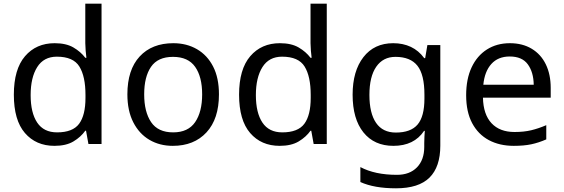

<svg xmlns="http://www.w3.org/2000/svg" viewBox="-20 -780 3054 1040"><path d="M275 10Q175 10 115 -59.5Q55 -129 55 -267Q55 -405 115.5 -475.5Q176 -546 276 -546Q338 -546 377.5 -523Q417 -500 442 -467H448Q446 -480 444 -505.5Q442 -531 442 -546V-760H530V0H459L446 -72H442Q418 -38 378 -14Q338 10 275 10ZM289 -63Q374 -63 408.5 -109.5Q443 -156 443 -250V-266Q443 -366 410 -419.5Q377 -473 288 -473Q217 -473 181.5 -416.5Q146 -360 146 -265Q146 -169 181.5 -116Q217 -63 289 -63Z M1166 -269Q1166 -136 1098.5 -63Q1031 10 916 10Q845 10 789.5 -22.5Q734 -55 702 -117.5Q670 -180 670 -269Q670 -402 736.5 -474Q803 -546 919 -546Q991 -546 1047 -513.5Q1103 -481 1134.5 -419.5Q1166 -358 1166 -269ZM761 -269Q761 -174 798.5 -118.5Q836 -63 918 -63Q999 -63 1037 -118.5Q1075 -174 1075 -269Q1075 -364 1037 -418Q999 -472 917 -472Q835 -472 798 -418Q761 -364 761 -269Z M1495 10Q1395 10 1335 -59.5Q1275 -129 1275 -267Q1275 -405 1335.5 -475.5Q1396 -546 1496 -546Q1558 -546 1597.5 -523Q1637 -500 1662 -467H1668Q1666 -480 1664 -505.5Q1662 -531 1662 -546V-760H1750V0H1679L1666 -72H1662Q1638 -38 1598 -14Q1558 10 1495 10ZM1509 -63Q1594 -63 1628.5 -109.5Q1663 -156 1663 -250V-266Q1663 -366 1630 -419.5Q1597 -473 1508 -473Q1437 -473 1401.5 -416.5Q1366 -360 1366 -265Q1366 -169 1401.5 -116Q1437 -63 1509 -63Z M2110 -546Q2163 -546 2205.5 -526Q2248 -506 2278 -465H2283L2295 -536H2365V9Q2365 124 2306.5 182Q2248 240 2125 240Q2007 240 1932 206V125Q2011 167 2130 167Q2199 167 2238.5 126.5Q2278 86 2278 16V-5Q2278 -17 2279 -39.5Q2280 -62 2281 -71H2277Q2223 10 2111 10Q2007 10 1948.5 -63Q1890 -136 1890 -267Q1890 -395 1948.5 -470.5Q2007 -546 2110 -546ZM2122 -472Q2055 -472 2018 -418.5Q1981 -365 1981 -266Q1981 -167 2017 -114.5Q2053 -62 2124 -62Q2205 -62 2242 -105.5Q2279 -149 2279 -246V-267Q2279 -376 2241 -424Q2203 -472 2122 -472Z M2742 -546Q2810 -546 2860 -516Q2910 -486 2936.5 -431.5Q2963 -377 2963 -304V-251H2596Q2598 -160 2642.5 -112.5Q2687 -65 2767 -65Q2818 -65 2857.5 -74.5Q2897 -84 2939 -102V-25Q2898 -7 2858 1.5Q2818 10 2763 10Q2686 10 2628 -21Q2570 -52 2537.5 -113Q2505 -174 2505 -264Q2505 -352 2534.5 -415Q2564 -478 2617.5 -512Q2671 -546 2742 -546ZM2741 -474Q2678 -474 2641.5 -433.5Q2605 -393 2598 -321H2871Q2870 -389 2839 -431.5Q2808 -474 2741 -474Z"/></svg>

Font: BC Sans
Style: Regular
Weight: 400
Designer: Monotype Design Team
Province of B.C.
Foundry: Monotype Imaging Inc.
Version: Version 2.000;GOOG;noto-source:20170915:90ef993387c0